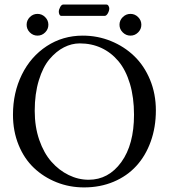

<svg xmlns="http://www.w3.org/2000/svg" viewBox="-20 -815 742 845"><path d="M111.3 -672.4Q97.2 -686.5 97.2 -706.1Q97.2 -725.6 111.3 -739.7Q125.5 -753.9 145 -753.9Q164.6 -753.9 178.7 -739.7Q192.9 -725.6 192.9 -706.1Q192.9 -686.5 178.7 -672.4Q164.6 -658.2 145 -658.2Q125.5 -658.2 111.3 -672.4ZM520.3 -672.4Q505.9 -686.5 505.9 -706.1Q505.9 -725.6 520.3 -739.7Q534.7 -753.9 554.2 -753.9Q573.7 -753.9 587.9 -739.7Q602.1 -725.6 602.1 -706.1Q602.1 -686.5 587.9 -672.4Q573.7 -658.2 554.2 -658.2Q534.7 -658.2 520.3 -672.4ZM331.1 -624Q295.4 -624 261.5 -606.7Q227.5 -589.4 198.2 -554.9Q168.9 -520.5 150.9 -461.4Q132.8 -402.3 132.8 -327.1Q132.8 -257.3 152.8 -199.2Q172.9 -141.1 206.3 -103.3Q239.7 -65.4 282.2 -44.7Q324.7 -23.9 370.1 -23.9Q457.5 -23.9 513.7 -101.3Q569.8 -178.7 569.8 -310.1Q569.8 -386.2 551.8 -446.5Q533.7 -506.8 501.5 -545.4Q469.2 -584 426 -604Q382.8 -624 331.1 -624ZM666 -329.1Q666 -254.9 643.3 -191.9Q620.6 -128.9 579.8 -84.5Q539.1 -40 480 -15.1Q420.9 9.8 350.1 9.8Q285.6 9.8 228.8 -12.9Q171.9 -35.6 129.2 -76.2Q86.4 -116.7 61.8 -177.2Q37.1 -237.8 37.1 -310.1Q37.1 -407.2 76.2 -486.6Q115.2 -565.9 185.8 -612.1Q256.3 -658.2 344.2 -658.2Q409.7 -658.2 468.3 -634.3Q526.9 -610.4 570.8 -568.1Q614.7 -525.9 640.4 -463.9Q666 -401.9 666 -329.1ZM440.4 -745.1H250Q244.6 -745.1 241.7 -751Q238.8 -756.8 238.8 -763.2Q238.8 -772.9 244.9 -783.9Q251 -794.9 257.8 -794.9H448.7Q454.1 -794.9 457.5 -789.1Q460.9 -783.2 460.9 -777.8Q460.9 -767.6 454.6 -756.3Q448.2 -745.1 440.4 -745.1Z"/></svg>

Font: Linux Libertine G
Style: Regular
Weight: 400
Designer: Philipp H. Poll
Foundry: Philipp H. Poll
Version: Version 4.7.5